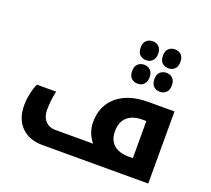

<svg xmlns="http://www.w3.org/2000/svg" viewBox="-143 -1056 1360 1239"><g transform="rotate(20 537.5 -436.5)"><path d="M264.2 0Q171.9 0 118.4 -53.7Q64.9 -107.4 64.9 -201.2Q64.9 -238.8 73.7 -281.5Q82.5 -324.2 97.2 -354H229Q213.9 -289.1 213.9 -223.1Q213.9 -176.8 239.7 -148.4Q265.6 -120.1 308.1 -120.1H567.9Q520 -178.2 520 -252Q520 -363.8 597.2 -429.4Q674.3 -495.1 812 -495.1H990.2V0ZM840.8 -120.1V-375H814.9Q746.6 -375 709.7 -341.3Q672.9 -307.6 672.9 -244.1Q672.9 -184.6 709 -152.3Q745.1 -120.1 813 -120.1ZM704.1 -582Q679.2 -582 661.6 -597.9Q644 -613.8 644 -647Q644 -680.7 661.6 -696.3Q679.2 -711.9 704.1 -711.9Q731.9 -711.9 748 -694.6Q764.2 -677.2 764.2 -647Q764.2 -617.7 748 -599.9Q731.9 -582 704.1 -582ZM856.9 -582Q832 -582 814.5 -597.9Q796.9 -613.8 796.9 -647Q796.9 -680.7 814.5 -696.3Q832 -711.9 856.9 -711.9Q881.8 -711.9 899.4 -696.3Q917 -680.7 917 -647Q917 -613.8 899.4 -597.9Q881.8 -582 856.9 -582ZM704.1 -743.2Q679.2 -743.2 661.6 -759Q644 -774.9 644 -808.1Q644 -841.8 661.6 -857.4Q679.2 -873 704.1 -873Q731.9 -873 748 -855.7Q764.2 -838.4 764.2 -808.1Q764.2 -778.8 748 -761Q731.9 -743.2 704.1 -743.2ZM856.9 -743.2Q832 -743.2 814.5 -759Q796.9 -774.9 796.9 -808.1Q796.9 -841.8 814.5 -857.4Q832 -873 856.9 -873Q881.8 -873 899.4 -857.4Q917 -841.8 917 -808.1Q917 -774.9 899.4 -759Q881.8 -743.2 856.9 -743.2Z"/></g></svg>

Font: Droid Arabic Kufi
Style: Bold
Weight: 700
Designer: Pascal Zoghbi
Foundry: Irfont.ir
Version: Version 1.00 February 28, 2013, initial release